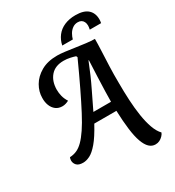

<svg xmlns="http://www.w3.org/2000/svg" viewBox="-236 -999 1176 1293"><g transform="rotate(-30 352.0 -352.0)"><path d="M588 160Q561 160 540.5 140.5Q520 121 505.5 81Q491 41 483 -21.5Q475 -84 472 -168H300Q256 -87 221 -46Q186 -5 157.5 9Q129 23 105 23Q70 23 55 7Q40 -9 40 -30Q40 -38 41.5 -43.5Q43 -49 45 -54Q73 -55 98.5 -66Q124 -77 149 -102Q174 -127 202 -168.5Q230 -210 262.5 -272Q295 -334 335.5 -418Q376 -502 426 -612L421 -622Q407 -627 382 -632.5Q357 -638 332 -638Q266 -638 231 -598Q196 -558 195 -493Q195 -466 201.5 -440.5Q208 -415 224 -390Q213 -384 200 -380Q187 -376 174 -376Q144 -376 123.5 -391.5Q103 -407 92.5 -433.5Q82 -460 83 -493Q83 -541 109 -586Q135 -631 186 -660.5Q237 -690 312 -690Q336 -690 371.5 -685.5Q407 -681 447 -675Q487 -669 524 -664.5Q561 -660 589 -660Q589 -623 586.5 -569Q584 -515 581.5 -451.5Q579 -388 580 -321Q580 -253 583.5 -187.5Q587 -122 596 -64Q605 -6 621 39Q637 84 662 110Q657 123 645.5 134.5Q634 146 620 153Q606 160 588 160ZM334 -239H471Q471 -269 472.5 -320Q474 -371 476.5 -432.5Q479 -494 482 -556H479Q440 -457 400.5 -376.5Q361 -296 334 -239ZM376 -731Q384 -771 407.5 -801.5Q431 -832 468.5 -848Q506 -864 554 -864Q619 -864 650 -836Q681 -808 681 -759Q681 -746 678 -731H590Q592 -742 593 -748Q594 -754 594 -761Q594 -777 588 -789.5Q582 -802 571 -808.5Q560 -815 544 -815Q521 -815 503 -802Q485 -789 474 -769.5Q463 -750 458 -731Z"/></g></svg>

Font: Sansita Swashed Light
Style: Regular
Weight: 400
Version: Version 1.003